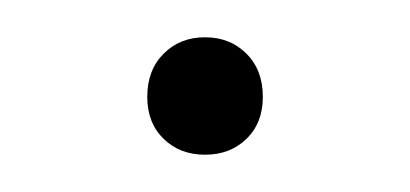

<svg xmlns="http://www.w3.org/2000/svg" viewBox="-20 -331 220 103"><path d="M90 -248Q76.5 -248 67.8 -256.5Q59 -265 59 -279Q59 -293.5 67.8 -302.2Q76.5 -311 90 -311Q103.5 -311 112.2 -302.2Q121 -293.5 121 -279Q121 -265 112.2 -256.5Q103.5 -248 90 -248Z"/></svg>

Font: Encode Sans Condensed Condensed Thin
Style: Regular
Weight: 100
Width: 3
Designer: Multiple Designers
Foundry: Impallari Type
Version: Version 3.000; ttfautohint (v1.8.3) -l 8 -r 50 -G 200 -x 14 